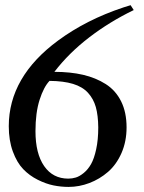

<svg xmlns="http://www.w3.org/2000/svg" viewBox="-20 -714 560 748"><path d="M488.8 -693.8 501 -674.8Q407.2 -629.4 327.6 -568.4Q248 -507.3 191.9 -434.1Q253.9 -434.1 303.5 -422.6Q353 -411.1 391.8 -386.5Q430.7 -361.8 451.9 -319.1Q473.1 -276.4 473.1 -217.8Q473.1 -163.1 453.4 -117.9Q433.6 -72.8 400.9 -44.4Q368.2 -16.1 328.4 -1Q288.6 14.2 247.1 14.2Q217.8 14.2 188.5 8.3Q159.2 2.4 127 -13.7Q94.7 -29.8 70.3 -55.2Q45.9 -80.6 30 -123.8Q14.2 -167 14.2 -222.2Q14.2 -414.6 206.5 -556.2Q316.4 -637.2 460.9 -685.1Q488.8 -693.8 488.8 -693.8ZM362.8 -217.8Q362.3 -264.6 353.3 -296.9Q344.2 -329.1 322.8 -352.5Q301.3 -376 264.4 -387.2Q227.5 -398.4 172.9 -398.9Q150.4 -375.5 134.3 -325.2Q118.2 -274.9 118.2 -203.1Q118.2 -115.7 152.1 -66.9Q186 -18.1 246.1 -18.1Q261.2 -18.1 275.6 -22.5Q290 -26.9 306.4 -40.3Q322.8 -53.7 334.7 -74.7Q346.7 -95.7 354.7 -132.6Q362.8 -169.4 362.8 -217.8Z"/></svg>

Font: Jacques Francois
Style: Regular
Weight: 400
Designer: Manvel Shmavonyan, Alexei Vanyashin
Foundry: Cyreal (www.cyreal.org)
Version: Version 1.003